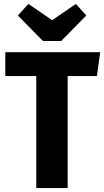

<svg xmlns="http://www.w3.org/2000/svg" viewBox="-20 -959 531 979"><path d="M474 -571H325V0H165V-571H7V-693H491ZM420 -880 292 -750H199L71 -880L125 -939L246 -856L367 -939Z"/></svg>

Font: Fira Sans Condensed
Style: Bold
Weight: 700
Width: 3
Designer: bBox Type GmbH & Carrois Corporate GbR & Edenspiekermann AG
Foundry: bBox Type GmbH & Carrois Corporate GbR & Edenspiekermann AG
Version: Version 4.301